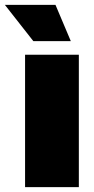

<svg xmlns="http://www.w3.org/2000/svg" viewBox="-60 -769 387 789"><path d="M43 0V-544H264V0ZM77 -600 -40 -749H168L231 -600Z"/></svg>

Font: Mona Sans Expanded Black
Style: Regular
Weight: 900
Width: 7
Designer: Deni Anggara
Foundry: GitHub
Version: Version 2.000